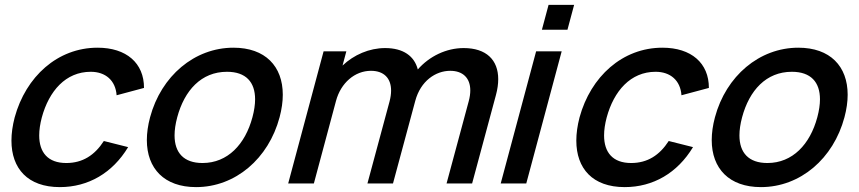

<svg xmlns="http://www.w3.org/2000/svg" viewBox="-20 -750 3512 785"><path d="M224.6 15C340.6 15 440 -42.5 503.9 -148.5L404.6 -173.5C367.1 -115.5 318 -83.5 251 -83.5C175.9 -83.5 140.3 -126.7 140.3 -196.2C140.3 -218.3 143.9 -243.1 151 -270C180.4 -378 248.5 -456.5 351 -456.5C411.5 -456.5 452.5 -421 456.8 -360.5L568.8 -390.5C569 -492 496.9 -555 378.9 -555C215.4 -555 85.7 -437 40 -270C31.2 -236.3 26.8 -204.4 26.8 -175.1C26.8 -61.2 93.1 15 224.6 15Z M781.6 15C942.6 15 1077.9 -101.5 1123.1 -270.5C1131.9 -303.4 1136.2 -334.3 1136.2 -362.8C1136.2 -479.2 1064.5 -555 934.4 -555C775.4 -555 638.9 -439.5 593.6 -270.5C584.7 -237.3 580.4 -206.1 580.4 -177.3C580.4 -60.9 651.7 15 781.6 15ZM808 -83.5C731.1 -83.5 693.7 -125.8 693.7 -196.4C693.7 -218.4 697.3 -243.3 704.6 -270.5C734.1 -380.5 803 -456.5 908 -456.5C985.7 -456.5 1023 -414.1 1023 -344C1023 -322.1 1019.3 -297.4 1012.1 -270.5C982.5 -160 911 -83.5 808 -83.5Z M1875.7 -553.5C1805.2 -553.5 1735.8 -520.5 1688.2 -466C1674.3 -520.5 1629.2 -553.5 1554.7 -553.5C1489.7 -553.5 1426.8 -526 1380.5 -482L1396 -540H1303L1158.3 0H1263.3L1353.8 -337.5C1373.5 -411 1430.7 -460.5 1496.7 -460.5C1549.2 -460.5 1579 -430.6 1579 -379.7C1579 -366.1 1576.9 -351 1572.5 -334.5L1482.3 0H1586.8L1677.8 -337.5C1699.6 -419 1761.2 -460.5 1820.7 -460.5C1872.3 -460.5 1902.8 -431.2 1902.8 -380.3C1902.8 -367.1 1900.8 -352.5 1896.5 -336.5L1805.8 0H1910.3L2007.7 -361.5C2014 -384.8 2017 -406.5 2017 -426.3C2017 -505 1968.3 -553.5 1875.7 -553.5Z M2195.6 -628.5H2300.1L2327.3 -730H2222.8ZM2027.2 0H2131.7L2276.4 -540H2171.9Z M2534.1 15C2650.1 15 2749.5 -42.5 2813.4 -148.5L2714.1 -173.5C2676.6 -115.5 2627.5 -83.5 2560.5 -83.5C2485.4 -83.5 2449.8 -126.7 2449.8 -196.2C2449.8 -218.3 2453.4 -243.1 2460.5 -270C2489.9 -378 2558 -456.5 2660.5 -456.5C2721 -456.5 2762 -421 2766.2 -360.5L2878.3 -390.5C2878.5 -492 2806.4 -555 2688.4 -555C2524.9 -555 2395.2 -437 2349.5 -270C2340.7 -236.3 2336.3 -204.4 2336.3 -175.1C2336.3 -61.2 2402.6 15 2534.1 15Z M3091.1 15C3252.1 15 3387.4 -101.5 3432.6 -270.5C3441.4 -303.4 3445.7 -334.3 3445.7 -362.8C3445.7 -479.2 3374 -555 3243.9 -555C3084.9 -555 2948.4 -439.5 2903.1 -270.5C2894.2 -237.3 2889.9 -206.1 2889.9 -177.3C2889.9 -60.9 2961.2 15 3091.1 15ZM3117.5 -83.5C3040.6 -83.5 3003.2 -125.8 3003.2 -196.4C3003.2 -218.4 3006.8 -243.3 3014.1 -270.5C3043.6 -380.5 3112.5 -456.5 3217.5 -456.5C3295.2 -456.5 3332.5 -414.1 3332.5 -344C3332.5 -322.1 3328.8 -297.4 3321.6 -270.5C3292 -160 3220.5 -83.5 3117.5 -83.5Z"/></svg>

Font: Manrope
Style: SemiBoldItalic
Weight: 600
Italic angle: -15°
Designer: Mikhail Sharanda
Foundry: Mikhail Sharanda
Version: Version 4.502;hotconv 1.0.109;makeotfexe 2.5.65596